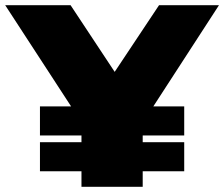

<svg xmlns="http://www.w3.org/2000/svg" viewBox="-47 -720 864 740"><path d="M544 -310H663V-198H503V-172H663V-60H503V0H267V-60H107V-172H267V-198H107V-310H227L-27 -700H225L395 -443L566 -700H797Z"/></svg>

Font: AtCorfu Sans
Style: AtCorfu Sans Black
Weight: 900
Designer: Kostas Teopoulos
Foundry: Kostas Teopoulos
Version: Version 1.00 July 8, 2025, initial release